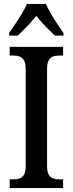

<svg xmlns="http://www.w3.org/2000/svg" viewBox="-20 -951 367 971"><path d="M29 0V-44H51Q67 -44 80.5 -49Q94 -54 102 -68.5Q110 -83 110 -111V-601Q110 -630 102 -644.5Q94 -659 80.5 -664.5Q67 -670 51 -670H29V-714H299V-670H277Q260 -670 246.5 -664.5Q233 -659 225.5 -644.5Q218 -630 218 -601V-112Q218 -84 225.5 -69.5Q233 -55 247 -49.5Q261 -44 277 -44H299V0ZM26 -784Q40 -803 57 -829Q74 -855 90.5 -882Q107 -909 116 -931H212Q222 -909 237.5 -882Q253 -855 270.5 -829Q288 -803 301 -784V-771H257Q243 -785 226 -801.5Q209 -818 193 -836Q177 -854 164 -871Q150 -854 134 -836Q118 -818 101.5 -802Q85 -786 70 -771H26Z"/></svg>

Font: Noto Serif Khmer Condensed Medium
Style: Regular
Weight: 500
Width: 3
Designer: Danh Hong and the Monotype Design Team
Foundry: Monotype Imaging Inc.
Version: Version 2.004